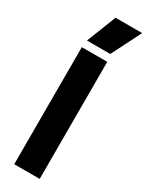

<svg xmlns="http://www.w3.org/2000/svg" viewBox="-238 -956 762 993"><g transform="rotate(30 143.5 -459.0)"><path d="M128 -918H287L198 -742H59ZM53 -699H205V0H53Z"/></g></svg>

Font: Prompt SemiBold
Style: Regular
Weight: 600
Designer: Katatrad Team
Foundry: CadsonDemak
Version: Version 1.001